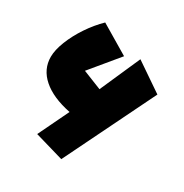

<svg xmlns="http://www.w3.org/2000/svg" viewBox="-168 -825 955 994"><g transform="rotate(30 310.0 -327.5)"><path d="M249 -197.3Q140.1 -219.2 81.1 -270.8Q22 -322.3 22 -396.5Q22 -437 43 -490.5Q64 -543.9 99.6 -597.2Q135.3 -650.4 177.2 -690.9L349.1 -588.4L211.4 -421.9L324.2 -377L430.2 -617.2L597.7 -502.9L334 35.6L161.1 -14.6Z"/></g></svg>

Font: SG Kara Bold
Style: Regular
Weight: 400
Designer: Damoon Khanjanzadeh
Version: Version 1.000